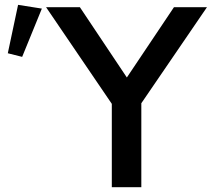

<svg xmlns="http://www.w3.org/2000/svg" viewBox="-20 -784 887 804"><path d="M571.8 0V-351.6L846.7 -753.9H708.5L511.2 -459.5L314.5 -753.9H172.9L448.2 -349.1V0ZM72.8 -545.9 155.3 -748 55.7 -763.7 12.7 -561Z"/></svg>

Font: Winston Medium
Style: Regular
Weight: 500
Designer: Vernon Adams, Kim Jin-seong, David Berlow, Cristiano Sobral
Foundry: The Winston Project Authors
Version: Version 3.004